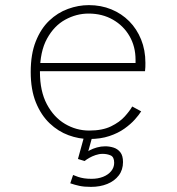

<svg xmlns="http://www.w3.org/2000/svg" viewBox="-20 -532 690 750"><path d="M328.5 11Q288 11 247.8 -3.8Q207.5 -18.5 174 -50.2Q140.5 -82 120.2 -131.8Q100 -181.5 100 -251Q100 -321 119.8 -370.5Q139.5 -420 172.2 -451.2Q205 -482.5 245.5 -497.2Q286 -512 327 -512Q374.5 -512 414.8 -495.5Q455 -479 484.8 -449Q514.5 -419 531.2 -377.8Q548 -336.5 548 -286.5Q548 -280 547.8 -270.2Q547.5 -260.5 546.5 -254H119V-286H509.5Q509.5 -290.5 509.5 -292.2Q509.5 -294 509.5 -298.5Q509.5 -350 486 -390.8Q462.5 -431.5 421 -455.2Q379.5 -479 326 -479Q278.5 -479 235 -455.2Q191.5 -431.5 163.8 -381.2Q136 -331 136 -251Q136 -176 163 -125Q190 -74 234 -48Q278 -22 328.5 -22Q380 -22 413.8 -38.5Q447.5 -55 467.2 -77Q487 -99 496.5 -116L531.5 -97Q523 -83.5 506.8 -65.2Q490.5 -47 466 -29.5Q441.5 -12 407.2 -0.5Q373 11 328.5 11ZM335.5 198Q321.5 198 310.5 197Q299.5 196 290 194Q280.5 192 272 189.5Q263.5 187 254.5 184L265.5 151.5Q275 155.5 285.2 159Q295.5 162.5 308.2 164.5Q321 166.5 337.5 166.5Q363 166.5 383 158.5Q403 150.5 414.5 136.2Q426 122 426 104Q426 81 412 75Q398 69 381 69Q367 69 353.2 73.8Q339.5 78.5 328.2 85Q317 91.5 310.5 97L284.5 89L309 0H341L319.5 78L312 69Q318 62 330.2 55.2Q342.5 48.5 358.5 44Q374.5 39.5 391 39.5Q407.5 39.5 423.5 44.5Q439.5 49.5 450 62.8Q460.5 76 460.5 101Q460.5 131.5 444 153.2Q427.5 175 399.2 186.5Q371 198 335.5 198Z"/></svg>

Font: Trispace Thin Thin
Style: Regular
Weight: 250
Version: Version 1.210